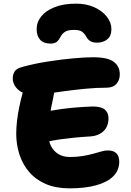

<svg xmlns="http://www.w3.org/2000/svg" viewBox="-20 -1026 717 1053"><path d="M362 7Q287 7 232 -16.5Q177 -40 141 -81.5Q105 -123 87 -177.5Q69 -232 69 -293Q69 -323 73 -360Q77 -397 85.5 -438.5Q94 -480 106 -523Q117 -564 144.5 -585Q172 -606 210 -606Q230 -606 245.5 -598.5Q261 -591 270 -577Q279 -563 279 -542Q279 -521 270.5 -483Q262 -445 253.5 -396Q245 -347 245 -291Q245 -255 259 -226.5Q273 -198 299.5 -181.5Q326 -165 363 -165Q403 -165 435 -170.5Q467 -176 492 -183Q517 -190 536.5 -195.5Q556 -201 571 -201Q602 -201 618 -185.5Q634 -170 634 -139Q634 -92 601.5 -59.5Q569 -27 508 -10Q447 7 362 7ZM202 -241Q179 -236 166 -246.5Q153 -257 148 -277.5Q143 -298 143 -322Q143 -353 161.5 -377Q180 -401 208 -408Q232 -414 259.5 -419Q287 -424 320.5 -428.5Q354 -433 395.5 -436.5Q437 -440 489 -442Q536 -442 555.5 -424.5Q575 -407 575 -378Q575 -332 547.5 -306.5Q520 -281 478 -278Q428 -275 388 -271Q348 -267 315.5 -262.5Q283 -258 255.5 -252.5Q228 -247 202 -241ZM171 -506Q112 -506 81 -533Q50 -560 50 -597Q50 -616 59.5 -633Q69 -650 103 -659Q168 -677 241.5 -688.5Q315 -700 381 -706Q447 -712 490 -712Q571 -712 604 -687Q637 -662 637 -618Q637 -587 618.5 -566Q600 -545 564 -545Q506 -545 445.5 -539Q385 -533 330.5 -525.5Q276 -518 234 -512Q192 -506 171 -506ZM397 -1006Q453 -1006 496.5 -986.5Q540 -967 565.5 -935Q591 -903 591 -866Q591 -829 568.5 -810.5Q546 -792 512 -792Q490 -792 475.5 -800.5Q461 -809 453 -825Q445 -840 431.5 -851Q418 -862 386 -862Q352 -862 336.5 -851.5Q321 -841 313 -826Q305 -809 293 -798Q281 -787 257 -787Q219 -787 200 -808Q181 -829 181 -866Q181 -905 206.5 -936.5Q232 -968 280.5 -987Q329 -1006 397 -1006Z"/></svg>

Font: Shantell Sans ExtraBold
Style: Regular
Weight: 800
Designer: Stephen Nixon, Anya Danilova, Shantell Martin
Foundry: Arrow Type
Version: Version 1.011;[c5ecc13dd]